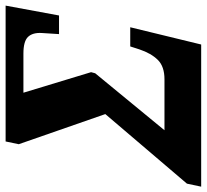

<svg xmlns="http://www.w3.org/2000/svg" viewBox="-86 -708 754 701"><g transform="rotate(-90 291.5 -357.0)"><path d="M-39 0 -28 -52 226 -350 116 -666 126 -714H622L586 -519H518L522 -582Q524 -615 508 -632Q492 -649 447 -649H304L379 -402L375 -387L167 -134H353Q400 -134 424 -158.5Q448 -183 462 -225L473 -259H543L480 0Z"/></g></svg>

Font: Noto Serif Condensed ExtraBold
Style: Italic
Weight: 800
Width: 3
Italic angle: -12°
Designer: Monotype Design Team
Foundry: Monotype Imaging Inc.
Version: Version 2.014; ttfautohint (v1.8.4.7-5d5b)